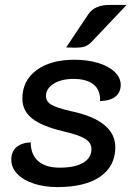

<svg xmlns="http://www.w3.org/2000/svg" viewBox="-20 -752 549 781"><path d="M26 -102Q26 -135 46.5 -153Q67 -171 105 -173Q105 -123 135.5 -96.5Q166 -70 223 -70Q285 -70 318.5 -90Q352 -110 352 -146Q352 -171 327 -187Q302 -203 237 -218Q149 -239 110 -270.5Q71 -302 71 -351Q71 -424 128.5 -466.5Q186 -509 283 -509Q336 -509 379 -496Q422 -483 446.5 -459.5Q471 -436 471 -407Q471 -376 449.5 -359Q428 -342 387 -341Q389 -385 361 -408Q333 -431 279 -431Q230 -431 198.5 -411.5Q167 -392 167 -361Q167 -339 189 -326Q211 -313 268 -300Q449 -262 449 -153Q449 -76 387.5 -33.5Q326 9 214 9Q161 9 118 -5Q75 -19 50.5 -44.5Q26 -70 26 -102ZM340 -695Q365 -732 427 -732H495L352 -581Q339 -568 325.5 -563Q312 -558 284 -558Q263 -558 249 -559Z"/></svg>

Font: K2D Medium
Style: Italic
Weight: 500
Italic angle: -10°
Designer: Katatrad Aksorn Co.,Ltd.
Foundry: Cadson Demak Co.,Ltd.
Version: Version 1.000; ttfautohint (v1.6)